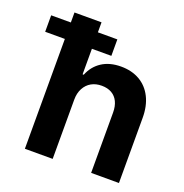

<svg xmlns="http://www.w3.org/2000/svg" viewBox="-172 -822 899 936"><g transform="rotate(20 277.5 -353.5)"><path d="M201.1 0H56.9V-707H197.2V-437.3H203Q222 -484.7 262.3 -510.9Q302.6 -537.1 361.4 -537.1Q417.1 -537.1 458.5 -513.2Q499.8 -489.3 522.3 -444.4Q544.9 -399.5 544.9 -338V0H400.6V-312.8Q400.6 -345.5 389.3 -369Q378 -392.4 356.4 -404.8Q334.9 -417.1 304.5 -417.1Q273.9 -417.1 250.9 -404.1Q227.9 -391.1 214.5 -366.1Q201.1 -341.2 201.1 -307.3ZM-45.2 -655.2H298.1V-569.8H-45.2Z"/></g></svg>

Font: Pretendard Std Variable
Style: Regular
Weight: 400
Designer: Base glyphs from Inter by Rasmus Andersson; Hangeul glyphs from Noto Sans CJK(Source Han Sans) by Jang Soo-young and Kan
Foundry: Kil Hyung-jin
Version: Version 1.309;Glyphs 3.2 (3225)